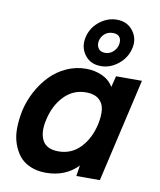

<svg xmlns="http://www.w3.org/2000/svg" viewBox="-85 -814 741 891"><g transform="rotate(10 286.0 -368.5)"><path d="M356.9 -522Q306.6 -522 279.8 -559.3Q252.9 -596.7 265.6 -646Q277.3 -690.4 314.2 -718.8Q351.1 -747.1 394 -747.1Q444.3 -747.1 471.7 -709.5Q499 -671.9 485.8 -624Q474.6 -580.6 437.5 -551.3Q400.4 -522 356.9 -522ZM365.7 -585.9Q390.6 -585.9 407.7 -604.7Q424.8 -623.5 424.8 -647Q424.8 -664.1 415.3 -673.6Q405.8 -683.1 386.7 -683.1Q359.4 -683.1 343 -665Q326.7 -647 326.7 -625Q326.7 -607.9 336.7 -596.9Q346.7 -585.9 365.7 -585.9ZM190.9 9.8Q149.9 9.8 117.7 -4.2Q85.4 -18.1 65.9 -42.5Q46.4 -66.9 35.2 -100.3Q23.9 -133.8 24.7 -172.9Q25.4 -211.9 34.2 -254.9Q45.4 -303.7 68.8 -347.4Q92.3 -391.1 125 -424.8Q157.7 -458.5 201.4 -478.3Q245.1 -498 293 -498Q335 -498 369.6 -481.9Q404.3 -465.8 421.9 -435.1L435.1 -487.8H557.1L444.8 0H334L341.8 -50.8Q283.7 9.8 190.9 9.8ZM231.9 -98.1Q293 -98.1 334.7 -141.6Q376.5 -185.1 392.1 -254.9Q400.4 -293.9 397 -324Q393.6 -354 371.8 -372.1Q350.1 -390.1 312 -390.1Q251 -390.1 208.5 -345.9Q166 -301.8 150.9 -232.9Q136.7 -172.4 156 -135.3Q175.3 -98.1 231.9 -98.1Z"/></g></svg>

Font: HK Grotesk Legacy
Style: Bold Italic
Weight: 700
Italic angle: -13°
Designer: Alfredo Marco Pradil
Foundry: Hanken Design Co.
Version: Version 2.022;PS 002.022;hotconv 1.0.88;makeotf.lib2.5.64775